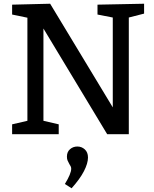

<svg xmlns="http://www.w3.org/2000/svg" viewBox="-20 -720 825 1030"><path d="M503 -695 753 -700V-647L671 -626V0H555L213 -567V-72L295 -53V0H45V-53L127 -72V-625L45 -642V-695L249 -700L585 -144V-626L503 -642ZM328 267Q362 212 362 185Q362 178 359 172Q356 166 352 160Q346 149 342.5 141Q339 133 339 120Q339 95 355.5 80.5Q372 66 395 66Q418 66 435 81.5Q452 97 452 125Q452 156 430.5 198Q409 240 364 290Z"/></svg>

Font: Bitter Pro Medium
Style: Regular
Weight: 500
Designer: Sol Matas, and Bitter project Authors
Foundry: Sol Matas
Version: Version 1.010